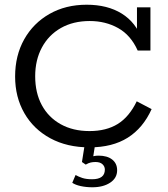

<svg xmlns="http://www.w3.org/2000/svg" viewBox="-20 -614 711 813"><path d="M359 10Q264 10 193 -28.5Q122 -67 83 -135Q44 -203 44 -290Q44 -379 82.5 -447.5Q121 -516 189.5 -555Q258 -594 347 -594Q435 -594 495.5 -556.5Q556 -519 582 -446L560 -458V-583H617V-400H563Q534 -465 480.5 -495Q427 -525 360 -525Q290 -525 238 -495.5Q186 -466 157.5 -413Q129 -360 129 -291Q129 -221 157 -169Q185 -117 237 -88Q289 -59 359 -59Q430 -59 478.5 -89Q527 -119 559 -185L622 -152Q586 -72 521 -31Q456 10 359 10ZM371 179Q345 179 322 174Q299 169 286 160L300 127Q312 134 328.5 139.5Q345 145 370 145Q424 145 424 104Q424 91 414 81.5Q404 72 384 72Q374 72 364.5 74Q355 76 343 83L327 72L340 -10H384L373 60L353 55Q364 50 375 47.5Q386 45 397 45Q434 45 455 61.5Q476 78 476 107Q476 140 446.5 159.5Q417 179 371 179Z"/></svg>

Font: Rokkitt SemiBold
Style: Regular
Weight: 400
Version: Version 3.103